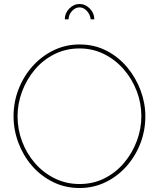

<svg xmlns="http://www.w3.org/2000/svg" viewBox="-20 -938 797 963"><path d="M379 5Q306 5 245 -25.5Q184 -56 140 -107Q96 -158 72 -222.5Q48 -287 48 -355Q48 -426 73 -490.5Q98 -555 143 -605.5Q188 -656 248.5 -685.5Q309 -715 379 -715Q453 -715 513.5 -684Q574 -653 617.5 -601Q661 -549 685 -485Q709 -421 709 -355Q709 -283 684 -218.5Q659 -154 614 -103.5Q569 -53 509 -24Q449 5 379 5ZM68 -355Q68 -289 91 -228Q114 -167 156 -119Q198 -71 255 -43Q312 -15 379 -15Q448 -15 505 -44Q562 -73 603 -122Q644 -171 666.5 -231.5Q689 -292 689 -355Q689 -421 665.5 -482Q642 -543 600 -591Q558 -639 501.5 -667Q445 -695 379 -695Q310 -695 252.5 -666Q195 -637 154 -588Q113 -539 90.5 -478.5Q68 -418 68 -355ZM379 -901Q358 -901 341 -882.5Q324 -864 324 -841H305Q305 -872 327.5 -895Q350 -918 379 -918Q408 -918 430.5 -895Q453 -872 453 -841H435Q432 -866 415.5 -883.5Q399 -901 379 -901Z"/></svg>

Font: Raleway Thin
Style: Regular
Weight: 100
Designer: Matt McInerney, Pablo Impallari, Rodrigo Fuenzalida
Foundry: Matt McInerney, Pablo Impallari, Rodrigo Fuenzalida
Version: Version 4.026